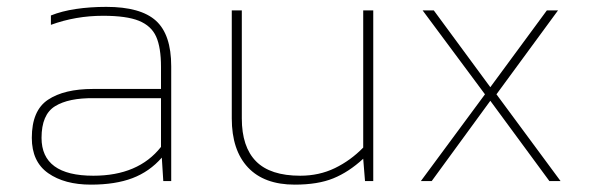

<svg xmlns="http://www.w3.org/2000/svg" viewBox="-20 -514 1671 545"><path d="M439.3 -66.6 443.5 0H466V-325.8Q466 -415.9 422.6 -455.2Q379.1 -494.5 281.7 -494.5Q235.8 -494.5 195.5 -488.5Q155.3 -482.5 124.5 -470.1V-443.5Q194.9 -469.2 272.5 -469.2Q339.2 -469.2 374.3 -455Q409.5 -440.7 423.3 -409.9Q437 -379.1 437 -324V-261.5H244Q162.2 -261.5 116.3 -230.9Q70.3 -200.4 70.3 -122.7Q70.3 -55.1 116.7 -22.5Q163.1 10.1 238.1 10.1Q307.4 10.1 355.9 -8.3Q404.4 -26.7 439.3 -66.6ZM97.9 -122.7Q97.9 -188.9 136.3 -212.5Q174.6 -236.2 246.3 -235.3H437V-97Q372.7 -15.2 244.9 -15.2Q97.9 -15.2 97.9 -122.7Z M1011 -63.4 1016.1 0H1039.5V-484.4H1011V-95.1Q975.2 -58.4 930.6 -36.8Q886 -15.2 832.3 -15.2Q747.2 -15.2 706.8 -56.1Q666.4 -97 666.4 -177.8V-484.4H637.9V-177.8Q637.9 -87.8 683.8 -38.8Q729.8 10.1 816.6 10.1Q882.4 10.1 926.2 -7.8Q970.1 -25.7 1011 -63.4Z M1205.4 0 1371.8 -227.9 1539.5 0H1571.2L1389.2 -246.3L1563.9 -484.4H1532.2L1371.8 -266.5L1211.4 -484.4H1179.7L1356.6 -246.3L1174.6 0Z"/></svg>

Font: Arad-FD-VF Thin
Style: Regular
Weight: 100
Designer: Mohammad Darvishi
Version: Version 1.010;September 21, 2024;FontCreator 15.0.0.2992 64-